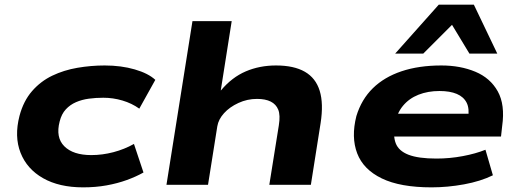

<svg xmlns="http://www.w3.org/2000/svg" viewBox="-20 -796 2233 827"><path d="M338 11Q235 11 165.5 -28.5Q96 -68 68.5 -138Q41 -208 64 -297Q81 -361 118 -403.5Q155 -446 205 -470Q255 -494 313.5 -504Q372 -514 431 -514Q502 -514 560.5 -497Q619 -480 649 -452L580 -328Q548 -351 507.5 -363Q467 -375 425 -375Q393 -375 363 -371Q333 -367 307.5 -356Q282 -345 263.5 -325Q245 -305 237 -273Q219 -204 257 -166Q295 -128 373 -128Q421 -128 468.5 -140.5Q516 -153 557 -176L598 -53Q566 -35 526 -20.5Q486 -6 439 2.5Q392 11 338 11Z M697 0 809 -705H978L931 -407H932Q979 -463 1038.5 -488.5Q1098 -514 1169 -514Q1246 -514 1293 -487Q1340 -460 1357 -405Q1374 -350 1361 -266L1319 0H1140L1181 -256Q1188 -300 1178.5 -323.5Q1169 -347 1146 -358.5Q1123 -370 1087 -370Q1045 -370 1007 -352.5Q969 -335 945 -308.5Q921 -282 916 -252L876 0Z M1839 11Q1704 11 1624.5 -27.5Q1545 -66 1518.5 -135.5Q1492 -205 1515 -296Q1537 -368 1586 -416Q1635 -464 1709.5 -489Q1784 -514 1881 -514Q1963 -514 2027.5 -487Q2092 -460 2124 -402.5Q2156 -345 2143 -253L2138 -208H1645L1659 -306H2021L1996 -283Q2003 -328 1990 -353.5Q1977 -379 1947.5 -391.5Q1918 -404 1873 -404Q1823 -404 1782.5 -388Q1742 -372 1715.5 -340Q1689 -308 1680 -259L1681 -262Q1672 -212 1684.5 -179Q1697 -146 1739.5 -129.5Q1782 -113 1860 -113Q1917 -113 1973 -123.5Q2029 -134 2071 -151L2103 -41Q2050 -15 1979 -2Q1908 11 1839 11ZM1682 -565 1870 -776H2021L2122 -565H2002L1927 -689L1803 -565Z"/></svg>

Font: Nunito Sans 7pt Expanded ExtraBold
Style: Italic
Weight: 800
Width: 7
Italic angle: -9°
Designer: Vernon Adams
Foundry: Vernon Adams
Version: Version 3.101;gftools[0.9.27]